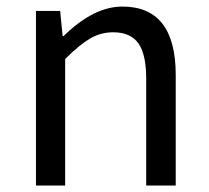

<svg xmlns="http://www.w3.org/2000/svg" viewBox="-20 -577 650 597"><path d="M91.8 0V-543H167L174.8 -464.8H177.7Q271.5 -556.6 360.4 -556.6Q526.4 -556.6 526.4 -343.8V0H434.6V-332Q434.6 -408.2 410.2 -442.4Q385.7 -476.6 332 -476.6Q293 -476.6 259.8 -457Q226.6 -437.5 182.6 -393.6V0Z"/></svg>

Font: Gen Shin Gothic Regular
Style: Regular
Weight: 400
Designer: [Source Han Sans]
Ryoko NISHIZUKA  (kana & ideographs); Paul D. Hunt (Latin, Greek & Cyrillic); Wenlong ZHANG  (bopomofo
Version: Version 1.002.20150607